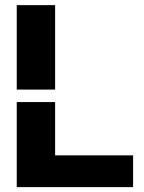

<svg xmlns="http://www.w3.org/2000/svg" viewBox="-20 -749 575 767"><path d="M46.9 -1.5V-341.3H200.2V-128.4H511.7V-1.5ZM46.9 -391.1V-728.5H200.2V-391.1Z"/></svg>

Font: Inter Tight Stencil
Style: Bold
Weight: 700
Designer: Rasmus Andersson
Foundry: rsms
Version: Version 3.004;Glyphs 3.1.2 (3151)